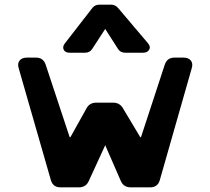

<svg xmlns="http://www.w3.org/2000/svg" viewBox="-20 -803 902 823"><path d="M431 -679 375 -593Q365 -577 344 -577H279Q259 -577 253 -590Q247 -603 258 -617L376 -769Q387 -783 406 -783H456Q474 -783 486 -769L614 -618Q627 -603 619.5 -590Q612 -577 593 -577H517Q496 -577 486 -593ZM665 -31Q656 0 624 0H540Q510 0 498 -27L433 -176Q431 -184 429 -176L360 -26Q348 0 318 0H239Q207 0 198 -31L60 -511Q54 -531 64 -543.5Q74 -556 95 -556H135Q166 -556 176 -525L278 -217Q280 -212 283 -217L351 -339Q364 -363 393 -363H465Q493 -363 507 -339L580 -217Q583 -212 585 -217L686 -525Q696 -556 727 -556H767Q788 -556 798 -543.5Q808 -531 802 -511Z"/></svg>

Font: OpenDyslexic3
Style: Bold
Weight: 700
Designer: Abelardo Gonzalez
Version: Version 1.000;PS 001.001;hotconv 1.0.56